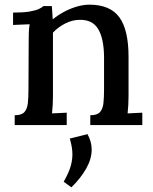

<svg xmlns="http://www.w3.org/2000/svg" viewBox="-20 -536 657 823"><path d="M43 0V-42Q73 -42 85 -56Q97 -70 99.5 -95Q102 -120 102 -153L103 -361Q103 -377 103.5 -395.5Q104 -414 107 -432Q89 -431 70.5 -430.5Q52 -430 36 -429V-482Q81 -482 106.5 -486.5Q132 -491 145.5 -497Q159 -503 166 -510H202Q203 -501 203.5 -493Q204 -485 204.5 -476Q205 -467 206 -453Q228 -471 254 -485Q280 -499 308.5 -507.5Q337 -516 363 -516Q452 -516 491.5 -462Q531 -408 531 -293V-124Q531 -106 530 -87.5Q529 -69 527 -50Q543 -51 559.5 -51.5Q576 -52 590 -53V0H367V-42Q397 -42 409 -56Q421 -70 423.5 -95Q426 -120 426 -153V-293Q425 -372 400.5 -412Q376 -452 322 -451Q290 -451 259 -435Q228 -419 207 -396Q207 -386 207 -374.5Q207 -363 207 -351V-124Q207 -106 206 -87.5Q205 -69 203 -50Q219 -51 235.5 -51.5Q252 -52 266 -53V0ZM286 267 253 243Q276 203 284 172.5Q292 142 290 114.5Q288 87 279 58L355 39Q373 71 373 105Q373 145 349.5 186.5Q326 228 286 267Z"/></svg>

Font: Lora Medium
Style: Regular
Weight: 500
Designer: Olga Karpushina, Alexei Vanyashin (Cyrillic)
Foundry: Cyreal
Version: Version 3.004